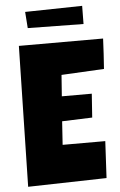

<svg xmlns="http://www.w3.org/2000/svg" viewBox="-59 -916 597 957"><g transform="rotate(-5 239.5 -437.5)"><path d="M435.5 -9.8C438.5 -70.8 441.9 -132.3 445.3 -193.8H231.9L239.7 -311L390.6 -316.4L398.9 -435.1H249L256.8 -541.5L470.2 -552.7C474.1 -603 476.6 -653.8 479 -704.1H57.6L42.5 -0.5ZM388.2 -784.7 389.2 -875.5 103.5 -870.1 109.4 -788.6Z"/></g></svg>

Font: Luckiest Guy
Style: Regular
Weight: 400
Designer: Astigmatic (AOETI)
Foundry: Astigmatic (AOETI)
Version: Version 1.001